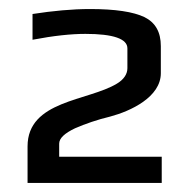

<svg xmlns="http://www.w3.org/2000/svg" viewBox="-20 -678 418 425"><path d="M338 -273V-331H111V-360C111 -372 123 -383 146 -394C169 -404 195 -413 224 -420C269 -432 336 -463 336 -516V-576C336 -607 324 -628 300 -640C275 -652 235 -658 179 -658C140 -658 97 -654 52 -647V-590C99 -599 138 -603 169 -603C231 -603 262 -592 262 -571V-527C262 -514 254 -502 239 -493C175 -454 41 -456 41 -354V-273Z"/></svg>

Font: Gamestation Text
Style: Bold
Weight: 400
Designer: Jonas Hecksher
Foundry: Jonas Hecksher, Playtypeª, e-types AS
Version: Version 1.003